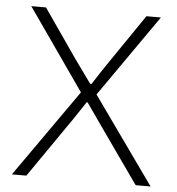

<svg xmlns="http://www.w3.org/2000/svg" viewBox="-52 -771 756 819"><g transform="rotate(5 326.0 -361.0)"><path d="M292 -374 49 -722H112L256 -514L328 -414H334Q351 -440 367 -465L400 -514L542 -722H604L359 -371L623 0H559L406 -217L324 -334H320Q294 -295 268 -256L241 -217L91 0H29Z"/></g></svg>

Font: Nebula Sans Light
Style: Regular
Weight: 300
Designer: Paul D. Hunt for Adobe (as Source Sans)
Foundry: Nebula Entertainment & Broadcasting LLC
Version: Version 1.010